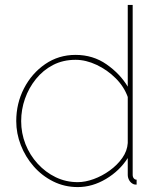

<svg xmlns="http://www.w3.org/2000/svg" viewBox="-20 -750 644 780"><path d="M46 -258Q46 -330 77.5 -391Q109 -452 163.5 -489.5Q218 -527 287 -527Q358 -527 413 -488.5Q468 -450 499 -398V-730H519V-40Q519 -31 523.5 -25.5Q528 -20 535 -20V0Q526 0 522 -2Q511 -7 505 -17.5Q499 -28 499 -40V-108Q466 -56 410.5 -23Q355 10 296 10Q242 10 196 -13Q150 -36 116.5 -74.5Q83 -113 64.5 -160.5Q46 -208 46 -258ZM499 -169V-356Q484 -398 450 -432Q416 -466 372.5 -486.5Q329 -507 287 -507Q236 -507 195.5 -486Q155 -465 126 -429Q97 -393 81.5 -349Q66 -305 66 -258Q66 -209 83.5 -164.5Q101 -120 133 -85Q165 -50 206.5 -30Q248 -10 296 -10Q326 -10 360.5 -22.5Q395 -35 426 -57.5Q457 -80 477 -108.5Q497 -137 499 -169Z"/></svg>

Font: Raleway Thin Thin
Style: Regular
Weight: 250
Version: Version 4.026